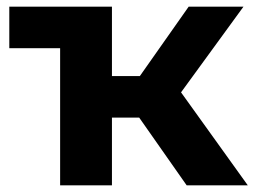

<svg xmlns="http://www.w3.org/2000/svg" viewBox="-20 -558 768 578"><path d="M399 -204H317V0H161V-413H8V-538H317V-329H401L548 -538H713L525 -280L726 0H542Z"/></svg>

Font: APTA Sans Regular
Style: Bold Italic
Weight: 700
Version: Version 7.200